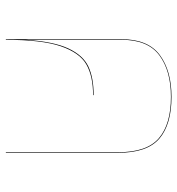

<svg xmlns="http://www.w3.org/2000/svg" viewBox="5 -611 606 656"><g transform="rotate(90 308.0 -283.0)"><path d="M502 -385V0H500V-385Q500 -482 452 -523Q404 -564 311 -564Q222 -564 169 -524.5Q116 -485 116 -396V-69Q122 -163 145.5 -213.5Q169 -264 207.5 -282Q246 -300 305 -300V-298Q240 -298 200 -275Q160 -252 138 -187.5Q116 -123 116 0H114V-396Q114 -486 168 -526Q222 -566 311 -566Q405 -566 453.5 -524.5Q502 -483 502 -385Z"/></g></svg>

Font: FiraGO Two
Style: Regular
Weight: 100
Designer: bBox Type
Foundry: bBox Type GmbH
Version: Version 1.001